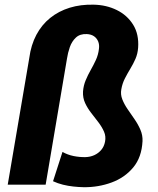

<svg xmlns="http://www.w3.org/2000/svg" viewBox="-20 -782 670 813"><path d="M263.7 -534.2 173.3 0H12.7L104 -536.6Q111.3 -591.8 134 -634.5Q156.7 -677.2 192.6 -706.1Q228.5 -734.9 275.1 -749.3Q321.8 -763.7 377 -762.2Q430.2 -761.2 474.4 -739.5Q518.6 -717.8 543.7 -677.5Q568.8 -637.2 564.9 -580.1Q563 -554.2 553.5 -532.5Q543.9 -510.7 531.7 -490.7Q519.5 -470.7 508.8 -449.7Q498 -428.7 493.7 -403.8Q489.7 -382.3 497.8 -361.6Q505.9 -340.8 520.3 -319.8Q534.7 -298.8 549.6 -277.3Q564.5 -255.9 574.5 -232.7Q584.5 -209.5 583.5 -184.6Q580.1 -116.2 544.2 -73Q508.3 -29.8 452.6 -9.3Q397 11.2 335 10.7Q313 10.3 290.5 7.8Q268.1 5.4 246.3 0Q224.6 -5.4 204.6 -14.6L244.6 -138.7Q266.1 -126.5 291.5 -121.3Q316.9 -116.2 341.8 -116.7Q361.8 -117.2 379.2 -125Q396.5 -132.8 408.7 -147.2Q420.9 -161.6 424.8 -182.1Q429.2 -204.6 420.4 -224.6Q411.6 -244.6 396.7 -264.2Q381.8 -283.7 366.2 -303.7Q350.6 -323.7 340.3 -345.9Q330.1 -368.2 331.5 -394.5Q333.5 -419.9 342.8 -442.1Q352.1 -464.4 364 -485.4Q376 -506.3 386 -528.1Q396 -549.8 398.9 -574.7Q401.4 -592.3 395.8 -606.2Q390.1 -620.1 378.2 -628.4Q366.2 -636.7 348.1 -637.7Q318.8 -639.2 301.5 -623Q284.2 -606.9 275.6 -582.3Q267.1 -557.6 263.7 -534.2Z"/></svg>

Font: Roboto Black
Style: Italic
Weight: 900
Italic angle: -12°
Designer: Christian Robertson
Foundry: Google
Version: Version 3.0; 2020